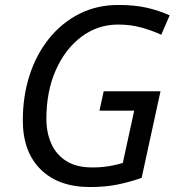

<svg xmlns="http://www.w3.org/2000/svg" viewBox="-20 -744 718 774"><path d="M343 10Q216 10 144 -61Q72 -132 72 -259Q72 -357 99.5 -441.5Q127 -526 178.5 -589.5Q230 -653 300.5 -688.5Q371 -724 457 -724Q522 -724 571 -713Q620 -702 664 -682L630 -604Q593 -621 550 -633Q507 -645 456 -645Q374 -645 308.5 -596Q243 -547 205 -461.5Q167 -376 167 -265Q167 -210 186.5 -165.5Q206 -121 247 -95Q288 -69 352 -69Q390 -69 421.5 -74.5Q453 -80 475 -87L521 -298H381L398 -376H627L551 -27Q506 -11 456 -0.5Q406 10 343 10Z"/></svg>

Font: Noto IKEA Latin
Style: Italic
Weight: 400
Italic angle: -12°
Designer: Monotype Design Team
Foundry: Monotype Imaging Inc.
Version: Version 1.0